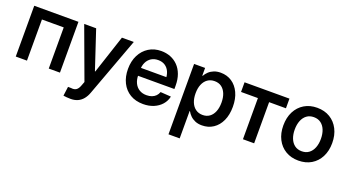

<svg xmlns="http://www.w3.org/2000/svg" viewBox="-54 -1107 3407 1880"><g transform="rotate(20 1650.0 -166.5)"><path d="M522 -529.3V0H405.3V-428.7H178.2V0H61.5V-529.3Z M707.5 206.1Q686 206.1 666.5 204.3Q647 202.6 631.3 200.2L644 104L675.8 104.5Q709 109.4 729.5 95.7Q750 82 762.7 46.9L778.8 4.4L582 -529.3H706.5L839.4 -128.9H843.3L975.1 -529.3H1098.6L873.5 80.6Q858.9 121.1 835.7 149.2Q812.5 177.2 780.5 191.7Q748.5 206.1 707.5 206.1Z M1391.1 11.2Q1312 11.2 1254.6 -23.2Q1197.3 -57.6 1166.3 -119.6Q1135.3 -181.6 1135.3 -262.7Q1135.3 -343.8 1166.7 -406Q1198.2 -468.3 1254.2 -503.4Q1310.1 -538.6 1383.8 -538.6Q1436 -538.6 1481 -520.8Q1525.9 -502.9 1559.3 -468.3Q1592.8 -433.6 1611.3 -383.1Q1629.9 -332.5 1629.9 -267.1V-232.4H1188.5V-314.9H1570.8L1517.6 -291Q1517.6 -337.4 1502 -371.8Q1486.3 -406.2 1456.8 -425.5Q1427.2 -444.8 1385.3 -444.8Q1343.3 -444.8 1313.2 -425.5Q1283.2 -406.2 1266.8 -372.6Q1250.5 -338.9 1250.5 -295.4V-242.2Q1250.5 -192.9 1267.8 -157Q1285.2 -121.1 1316.9 -101.6Q1348.6 -82 1392.6 -82Q1423.3 -82 1447.5 -91.1Q1471.7 -100.1 1488.3 -117.2Q1504.9 -134.3 1513.2 -158.2L1623 -150.9Q1612.8 -102.5 1580.6 -65.9Q1548.3 -29.3 1499.8 -9Q1451.2 11.2 1391.1 11.2Z M1727.1 204.1V-529.3H1841.8V-448.7H1846.2Q1859.4 -472.7 1880.6 -492.9Q1901.9 -513.2 1932.4 -525.6Q1962.9 -538.1 2002.9 -538.1Q2068.8 -538.1 2119.4 -504.6Q2169.9 -471.2 2198.7 -409.7Q2227.5 -348.1 2227.5 -264.2Q2227.5 -180.2 2199.2 -118.7Q2170.9 -57.1 2120.1 -23.4Q2069.3 10.3 2002.9 10.3Q1962.9 10.3 1932.9 -2.4Q1902.8 -15.1 1881.6 -35.9Q1860.4 -56.6 1847.2 -81.1H1843.8V204.1ZM1975.1 -87.9Q2017.1 -87.9 2046.9 -109.6Q2076.7 -131.3 2092.8 -170.9Q2108.9 -210.4 2108.9 -264.6Q2108.9 -318.4 2092.8 -357.7Q2076.7 -397 2047.1 -418.5Q2017.6 -439.9 1975.1 -439.9Q1932.6 -439.9 1902.1 -418.2Q1871.6 -396.5 1855.2 -357.2Q1838.9 -317.9 1838.9 -264.6Q1838.9 -211.4 1855.2 -171.6Q1871.6 -131.8 1902.3 -109.9Q1933.1 -87.9 1975.1 -87.9Z M2428.7 0V-428.7H2252.9V-529.3H2720.7V-428.7H2545.4V0Z M3008.3 11.2Q2932.1 11.2 2874.8 -23.2Q2817.4 -57.6 2785.6 -119.4Q2753.9 -181.2 2753.9 -262.7Q2753.9 -345.2 2785.6 -407.2Q2817.4 -469.2 2874.8 -503.9Q2932.1 -538.6 3008.3 -538.6Q3085.4 -538.6 3142.6 -503.9Q3199.7 -469.2 3231.4 -407.2Q3263.2 -345.2 3263.2 -262.7Q3263.2 -181.2 3231.4 -119.4Q3199.7 -57.6 3142.6 -23.2Q3085.4 11.2 3008.3 11.2ZM3008.8 -85.9Q3052.7 -85.9 3083 -108.6Q3113.3 -131.3 3129.2 -171.4Q3145 -211.4 3145 -263.2Q3145 -315.4 3129.2 -355.5Q3113.3 -395.5 3083 -418.2Q3052.7 -440.9 3008.8 -440.9Q2964.8 -440.9 2934.6 -418.2Q2904.3 -395.5 2888.4 -355.5Q2872.6 -315.4 2872.6 -263.2Q2872.6 -211.4 2888.4 -171.4Q2904.3 -131.3 2934.6 -108.6Q2964.8 -85.9 3008.8 -85.9Z"/></g></svg>

Font: Inter Cardless Tabular Medium
Style: Regular
Weight: 500
Designer: Rasmus Andersson
Foundry: rsms
Version: Version 4.000;git-4fc901f